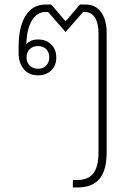

<svg xmlns="http://www.w3.org/2000/svg" viewBox="-20 -578 582 846"><path d="M450 -432V93Q450 172 418.5 210Q387 248 321 248H301V215H321Q369 215 391.5 185.5Q414 156 414 93V-432Q414 -475 398.5 -500Q383 -525 356 -525H346L269 -437L192 -525H180Q143 -525 120.5 -487.5Q98 -450 96 -383Q115 -404 147 -404Q184 -404 206 -382Q228 -360 228 -325Q228 -290 206 -268Q184 -246 147 -246Q108 -246 85 -273Q62 -300 62 -344V-372Q62 -460 93 -509Q124 -558 180 -558H206L269 -484L332 -558H358Q401 -558 425.5 -524.5Q450 -491 450 -432ZM97 -325Q97 -303 111 -289Q125 -275 147 -275Q170 -275 183.5 -289Q197 -303 197 -325Q197 -348 183.5 -361.5Q170 -375 147 -375Q125 -375 111 -361.5Q97 -348 97 -325Z"/></svg>

Font: Bai Jamjuree ExtraLight
Style: Regular
Weight: 275
Designer: Katatrad Aksorn Co.,Ltd.
Foundry: Cadson Demak Co.,Ltd.
Version: Version 1.000; ttfautohint (v1.6)